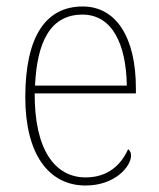

<svg xmlns="http://www.w3.org/2000/svg" viewBox="-20 -562 489 592"><path d="M244 10C335 10 384 -49 384 -82C384 -93 380 -98 375 -102C354 -55 314 -15 244 -15C149 -15 86 -101 87 -274H399V-290C399 -447 338 -542 235 -542C122 -542 58 -451 58 -262C58 -87 130 10 244 10ZM371 -298H88C94 -432 135 -517 234 -517C325 -517 369 -428 371 -298Z"/></svg>

Font: Noto Serif Armenian SemiCondensed Thin
Style: Regular
Weight: 100
Width: 4
Designer: Monotype Design Team
Foundry: Monotype Imaging Inc.
Version: Version 2.008